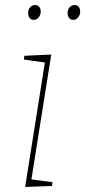

<svg xmlns="http://www.w3.org/2000/svg" viewBox="-20 -742 339 764"><path d="M80 2 160 -502 168 -492 75 -505 77 -520 184 -525 104 -22 99 -29 189 -17 187 -2ZM114 -663Q104 -663 98 -670.5Q92 -678 92 -690Q92 -704 100 -713Q108 -722 120 -722Q130 -722 136 -715Q142 -708 142 -696Q142 -683 134 -673Q126 -663 114 -663ZM271 -663Q261 -663 255 -670.5Q249 -678 249 -690Q249 -704 257 -713Q265 -722 277 -722Q287 -722 293 -715Q299 -708 299 -696Q299 -683 291 -673Q283 -663 271 -663Z"/></svg>

Font: Bitter Thin
Style: Italic
Weight: 100
Italic angle: -9°
Designer: Sol Matas, and Bitter project Authors
Foundry: Sol Matas
Version: Version 2.002